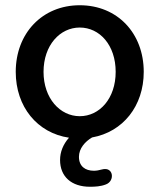

<svg xmlns="http://www.w3.org/2000/svg" viewBox="-20 -518 608 732"><path d="M284 -75C209 -75 146 -143 146 -244C146 -346 209 -413 284 -413C360 -413 421 -346 421 -244C421 -143 360 -75 284 -75ZM323 194C342 194 364 193 384 185C419 172 413 116 369 128C358 131 348 133 338 133C305 133 281 116 281 80C281 48 304 22 331 6C449 -15 528 -114 528 -244C528 -391 428 -498 284 -498C141 -498 40 -391 40 -244C40 -111 122 -11 243 7C221 32 209 61 209 92C209 155 252 194 323 194Z"/></svg>

Font: SN Pro Medium
Style: Regular
Weight: 500
Designer: Tobias Whetton
Foundry: Supernotes
Version: Version 1.003;Glyphs 3.3 (3324)